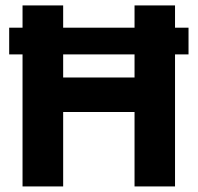

<svg xmlns="http://www.w3.org/2000/svg" viewBox="-20 -670 710 690"><path d="M13 -570.5H61V-650.5H207V-570.5H463.5V-650.5H609V-570.5H657.5V-474.5H609V0H463.5V-267.5H207V0H61V-474.5H13ZM207 -391.5H463.5V-474.5H207Z"/></svg>

Font: Overused Grotesk
Style: Bold
Weight: 710
Version: Version 0.004